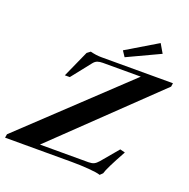

<svg xmlns="http://www.w3.org/2000/svg" viewBox="-213 -1012 1152 1173"><g transform="rotate(20 363.0 -426.0)"><path d="M456.1 -711.4 432.1 -747.6 633.8 -868.2 667.5 -810.5ZM558.6 16.1Q539.1 8.8 484.1 4.4Q429.2 0 369.6 0H-62L-58.1 -23.4L589.8 -633.8H343.3Q322.8 -633.8 308.8 -628.9Q294.9 -624 283.2 -609.4L183.1 -482.9H150.9L229 -656.7L250.5 -672.9Q288.6 -663.1 322.3 -663.1H788.1L784.7 -640.1L152.8 -33.2H468.3Q489.7 -33.2 503.4 -39.8Q517.1 -46.4 531.7 -63.5L624 -173.3L656.7 -165Q584 -34.2 575.7 -0.5Z"/></g></svg>

Font: Elstob
Style: Bold Italic
Weight: 700
Italic angle: -20°
Designer: Peter S. Baker
Version: Version 1.015